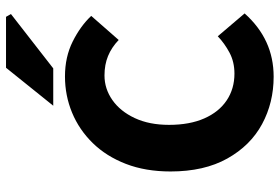

<svg xmlns="http://www.w3.org/2000/svg" viewBox="-162 -732 907 622"><g transform="rotate(-90 291.0 -421.5)"><path d="M353 12Q269 12 199.5 -25.5Q130 -63 88 -138Q46 -213 46 -322Q46 -403 70.5 -466.5Q95 -530 138 -574Q181 -618 236.5 -641Q292 -664 354 -664Q417 -664 467 -639Q517 -614 550 -579L472 -490Q448 -513 420 -524.5Q392 -536 357 -536Q314 -536 277.5 -510.5Q241 -485 219 -438Q197 -391 197 -327Q197 -260 218 -212.5Q239 -165 276.5 -140Q314 -115 363 -115Q401 -115 431 -131Q461 -147 484 -169L558 -82Q516 -35 465 -11.5Q414 12 353 12ZM259 -702 382 -855H547L556 -839L380 -702Z"/></g></svg>

Font: Source Sans 3
Style: Bold
Weight: 700
Designer: Paul D. Hunt
Foundry: Adobe
Version: Version 3.052;hotconv 1.1.0;makeotfexe 2.6.0